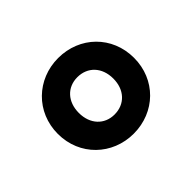

<svg xmlns="http://www.w3.org/2000/svg" viewBox="-77 -802 524 524"><g transform="rotate(-45 184.5 -540.0)"><path d="M185 -394C268 -394 332 -456 332 -540C332 -624 268 -686 185 -686C103 -686 38 -624 38 -540C38 -456 103 -394 185 -394ZM185 -468C146 -468 119 -497 119 -540C119 -583 146 -612 185 -612C225 -612 252 -583 252 -540C252 -497 225 -468 185 -468Z"/></g></svg>

Font: DAIFUKU Sans
Style: Bold
Weight: 700
Designer: Original font ‘Source Han Sans JP’ : Paul D. Hunt
Foundry: Daifuku
Version: Version 1.000